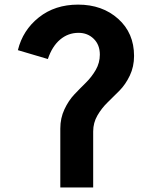

<svg xmlns="http://www.w3.org/2000/svg" viewBox="-20 -824 675 844"><path d="M58.6 -603.5Q80.1 -691.4 150.9 -747.6Q221.7 -803.7 323.2 -803.7Q429.7 -803.7 499.5 -741.2Q569.3 -678.7 569.3 -578.1Q569.3 -531.2 550.8 -492.2Q532.2 -453.1 505.9 -426.3Q479.5 -399.4 453.1 -374Q426.8 -348.6 408.2 -316.4Q389.6 -284.2 389.6 -246.1V0H245.1V-258.8Q245.1 -304.7 263.2 -343.3Q281.2 -381.8 306.6 -408.7Q332 -435.5 357.4 -460.4Q382.8 -485.4 400.9 -516.6Q418.9 -547.9 418.9 -584Q418.9 -627 392.1 -653.3Q365.2 -679.7 325.2 -679.7Q279.3 -679.7 244.1 -649.9Q209 -620.1 190.4 -564.5Z"/></svg>

Font: Gothic A1 ExtraBold
Style: Regular
Weight: 800
Designer: HanYang I&C Co.,Ltd.
Foundry: HanYang I&C Co.,Ltd.
Version: Version 2.50